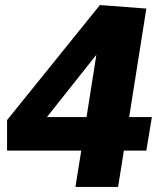

<svg xmlns="http://www.w3.org/2000/svg" viewBox="-20 -741 632 761"><path d="M560 -144H471L448 0H279L302 -144H8V-265L376 -721L560 -707L492 -277H582ZM166 -277H323L362 -524Z"/></svg>

Font: Bitter ExtraBold
Style: Italic
Weight: 800
Italic angle: -9°
Designer: Sol Matas, and Bitter project Authors
Foundry: Sol Matas
Version: Version 2.001